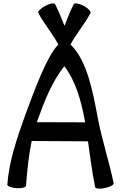

<svg xmlns="http://www.w3.org/2000/svg" viewBox="-20 -1111 742 1152"><path d="M136 4C143 -86 152 -178 170 -265L508 -263C521 -171 532 -79 551 12C553 21 580 24 610 17C641 11 664 -2 662 -12C634 -145 591 -274 566 -407C537 -562 503 -744 407 -840C406 -841 404 -842 403 -844C437 -908 488 -966 523 -1033C528 -1042 509 -1061 482 -1076C454 -1090 428 -1095 423 -1087C401 -1045 385 -1000 367 -956C349 -1000 332 -1045 310 -1087C305 -1095 279 -1090 252 -1076C224 -1061 205 -1042 210 -1033C245 -967 295 -910 330 -844C329 -842 328 -841 327 -840C261 -774 184 -563 129 -414C81 -280 34 -141 24 -4C23 6 48 16 79 18C110 20 136 13 136 4ZM204 -386C246 -502 290 -619 366 -714C436 -621 466 -507 488 -393C489 -387 490 -382 491 -377L201 -378C202 -381 203 -384 204 -386Z"/></svg>

Font: Nupuram SemiBold
Style: Regular
Weight: 600
Designer: Santhosh Thottingal (santhosh.thottingal@gmail.com)
Foundry: SMC
Version: Version 1.000